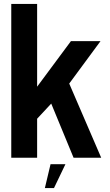

<svg xmlns="http://www.w3.org/2000/svg" viewBox="-20 -805 561 980"><path d="M239.5 -281 355.5 0H496.5L330.5 -385ZM37.5 0H169.5V-199L245 -280L329 -372.5L493 -595H342L169.5 -362.5V-785H37.5ZM209 155H255.5L314 33H238Z"/></svg>

Font: Anybody SemiCondensed SemiBold
Style: Regular
Weight: 600
Width: 4
Version: Version 1.113;gftools[0.9.25]